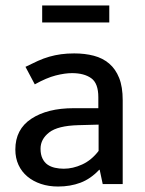

<svg xmlns="http://www.w3.org/2000/svg" viewBox="-20 -672 529 701"><path d="M73 -428Q97 -440 118 -449.5Q139 -459 160 -465Q181 -471 203 -474Q225 -477 251 -477Q290 -477 322.5 -468.5Q355 -460 378.5 -440Q402 -420 415 -387.5Q428 -355 428 -306V0H355L344 -52H342Q311 -19 274 -5Q237 9 192 9Q158 9 129.5 -0.5Q101 -10 80 -27.5Q59 -45 47.5 -70Q36 -95 36 -126Q36 -200 94.5 -238.5Q153 -277 249 -277H339V-317Q339 -368 313 -386.5Q287 -405 243 -405Q217 -405 183.5 -396.5Q150 -388 107 -364ZM340 -217 266 -215Q191 -213 159.5 -188.5Q128 -164 128 -129Q128 -108 135 -93.5Q142 -79 153.5 -71Q165 -63 180.5 -59.5Q196 -56 213 -56Q246 -56 280 -71.5Q314 -87 340 -121ZM379 -652V-590H134V-652Z"/></svg>

Font: Mukta
Style: Regular
Weight: 400
Designer: Girish Dalvi and Yashodeep Gholap
Foundry: Ek Type
Version: Version 2.538;PS 1.001;hotconv 16.6.51;makeotf.lib2.5.65220;